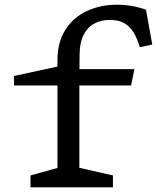

<svg xmlns="http://www.w3.org/2000/svg" viewBox="-20 -797 668 817"><path d="M109.8 -50.5 244.5 -88 224.5 -49.3V-463.3V-540.8Q224.5 -618.3 259.1 -671.6Q293.7 -724.8 351.3 -750.9Q409 -777 478 -777Q508.7 -777 539.4 -771.8Q570.2 -766.7 601.2 -755.7L628 -607.5L575 -596.2L569.7 -611.8Q557.8 -647.7 541.2 -669.7Q524.7 -691.7 501.8 -701.9Q479 -712.2 447.5 -712.2Q409.3 -712.2 380.6 -696.3Q351.8 -680.5 335.4 -647.9Q319 -615.3 318.7 -566L317.7 -463.3V-46.5L295.3 -88L460.5 -50.5V0H109.8ZM39.7 -473.7 268.3 -523.2V-502.8H552L537.8 -433.3H39.7Z"/></svg>

Font: Monaspace Xenon Var ExtraLight
Style: Regular
Weight: 200
Designer: Riley Cran and the Lettermatic Team
Version: Version 1.200 (Monaspace Xenon Var)